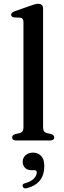

<svg xmlns="http://www.w3.org/2000/svg" viewBox="-20 -758 346 1036"><path d="M212.5 -711V-70Q212.5 -45 232.5 -40L255 -35Q272.5 -29.5 272.5 -17Q272.5 0 249.5 0H68Q45.5 0 45.5 -17Q45.5 -29 63 -34.5L86.5 -40Q106.5 -45 106.5 -69.5V-639.5Q106.5 -660.5 90 -662.5L56.5 -664Q40 -666.5 40 -678.5Q40 -690 60 -697.5L142.5 -726.5Q172 -737.5 185.5 -737.5Q212.5 -737.5 212.5 -711ZM152 160.5Q127.5 160.5 115 147.5Q102.5 134.5 102.5 115.5Q102.5 93 118.5 79.2Q134.5 65.5 158 65.5Q184.5 65.5 201.8 83.2Q219 101 219 138.5Q219 233 125 257.5Q107 262 102.5 248Q98 234.5 116 230.5Q148 221.5 163.2 205Q178.5 188.5 178.5 172Q178.5 160.5 165.5 160.5Z"/></svg>

Font: Fraunces 9pt
Style: Regular
Weight: 400
Version: Version 1.000;[b76b70a41]